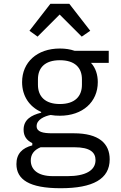

<svg xmlns="http://www.w3.org/2000/svg" viewBox="-20 -785 640 1017"><path d="M301 212C473 212 561 163 561 59C561 -25 504 -79 371 -79H257C208 -79 174 -86 174 -117C174 -152 217 -170 248 -176C264 -173 280 -172 297 -172C418 -172 498 -245 498 -350C498 -388 487 -425 462 -452H556V-516H375C352 -524 326 -528 297 -528C176 -528 97 -455 97 -350C97 -277 135 -220 198 -192V-188C145 -175 105 -151 105 -98C105 -63 122 -41 151 -27V-15C98 -1 67 29 67 84C67 166 135 212 301 212ZM297 -234C218 -234 181 -275 181 -336V-365C181 -426 218 -466 297 -466C377 -466 414 -426 414 -365V-336C414 -275 377 -234 297 -234ZM486 63C486 119 431 148 338 148H260C176 148 143 110 143 65C143 32 161 9 195 -5H374C457 -5 486 22 486 63ZM247 -765 136 -622 179 -591 296 -708 413 -591 458 -622 347 -765Z"/></svg>

Font: IBM Plex Mono
Style: Regular
Weight: 400
Monospace: yes
Designer: Mike Abbink, Paul van der Laan, Pieter van Rosmalen
Foundry: Bold Monday
Version: Version 2.004